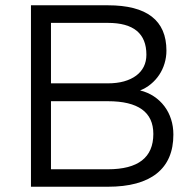

<svg xmlns="http://www.w3.org/2000/svg" viewBox="-20 -710 728 730"><path d="M639.2 -198.2Q639.2 -100.6 575.9 -50.3Q512.7 0 390.1 0H97.7V-689.9H390.1Q612.8 -689.9 612.8 -517.6Q612.8 -492.7 605.7 -469Q598.6 -445.3 585.4 -425.5Q572.3 -405.8 553.7 -390.4Q535.2 -375 512.7 -366.2Q542 -358.9 565.2 -343.5Q588.4 -328.1 605 -306.2Q621.6 -284.2 630.4 -256.8Q639.2 -229.5 639.2 -198.2ZM536.6 -502Q536.6 -623 390.1 -623H173.8V-393.1H390.1Q424.3 -393.1 451.4 -400.6Q478.5 -408.2 497.6 -422.4Q516.6 -436.5 526.6 -456.5Q536.6 -476.6 536.6 -502ZM563 -200.7Q563 -325.2 390.1 -325.2H173.8V-66.4H390.1Q563 -66.4 563 -200.7Z"/></svg>

Font: SakalBharati
Style: Regular
Weight: 400
Designer: CDAC GIST
Foundry: CDAC
Version: 13.02